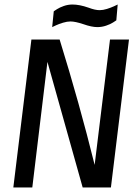

<svg xmlns="http://www.w3.org/2000/svg" viewBox="-20 -830 622 850"><path d="M190 -556 123 0H39L119 -655H244Q332 -371 399 -100L467 -655H551L471 0H346ZM411 -710Q386 -710 349 -723Q313 -735 292 -735Q277 -735 259 -729.5Q241 -724 228 -718Q215 -712 211 -710L218 -780Q221 -782 232.5 -789.5Q244 -797 262.5 -803.5Q281 -810 301 -810Q332 -810 372 -796Q401 -785 421 -785Q436 -785 453.5 -790.5Q471 -796 484 -802Q497 -808 501 -810L495 -740Q492 -738 480.5 -730.5Q469 -723 450 -716.5Q431 -710 411 -710Z"/></svg>

Font: Ropa Sans
Style: Italic
Weight: 400
Version: Version 1.100